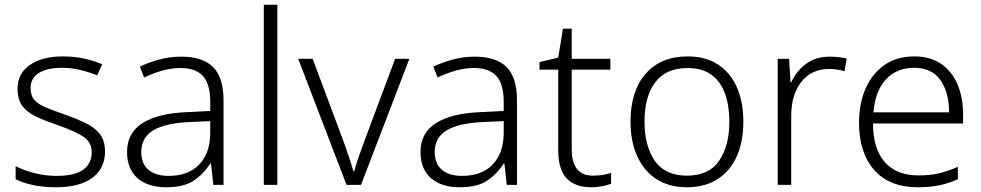

<svg xmlns="http://www.w3.org/2000/svg" viewBox="-20 -780 4139 810"><path d="M423 -141Q423 -69 369 -29.5Q315 10 217 10Q161 10 118 0.5Q75 -9 46 -24V-79Q81 -61 126 -49.5Q171 -38 218 -38Q296 -38 331.5 -64.5Q367 -91 367 -137Q367 -181 330 -204.5Q293 -228 221 -253Q171 -270 133.5 -287.5Q96 -305 75 -332Q54 -359 54 -406Q54 -470 106 -506Q158 -542 245 -542Q293 -542 334.5 -533Q376 -524 411 -509L390 -462Q359 -475 320 -484.5Q281 -494 242 -494Q179 -494 144 -472Q109 -450 109 -408Q109 -376 126 -357.5Q143 -339 175 -326Q207 -313 253 -297Q301 -280 339 -262Q377 -244 400 -216Q423 -188 423 -141Z M745 -541Q835 -541 879 -497Q923 -453 923 -358V0H880L870 -90H867Q838 -45 796.5 -17.5Q755 10 681 10Q604 10 560 -28.5Q516 -67 516 -139Q516 -219 581 -260.5Q646 -302 770 -307L867 -312V-349Q867 -427 835.5 -460Q804 -493 743 -493Q702 -493 664 -482Q626 -471 588 -453L570 -499Q608 -517 652.5 -529Q697 -541 745 -541ZM777 -265Q675 -260 625.5 -229.5Q576 -199 576 -139Q576 -89 606.5 -63.5Q637 -38 691 -38Q774 -38 820 -85.5Q866 -133 867 -217V-269Z M1150 0H1093V-760H1150Z M1442 0 1238 -532H1299L1431 -179Q1443 -146 1453.5 -114Q1464 -82 1471 -57H1474Q1481 -82 1492 -114.5Q1503 -147 1515 -179L1647 -532H1707L1503 0Z M1983 -541Q2073 -541 2117 -497Q2161 -453 2161 -358V0H2118L2108 -90H2105Q2076 -45 2034.5 -17.5Q1993 10 1919 10Q1842 10 1798 -28.5Q1754 -67 1754 -139Q1754 -219 1819 -260.5Q1884 -302 2008 -307L2105 -312V-349Q2105 -427 2073.5 -460Q2042 -493 1981 -493Q1940 -493 1902 -482Q1864 -471 1826 -453L1808 -499Q1846 -517 1890.5 -529Q1935 -541 1983 -541ZM2015 -265Q1913 -260 1863.5 -229.5Q1814 -199 1814 -139Q1814 -89 1844.5 -63.5Q1875 -38 1929 -38Q2012 -38 2058 -85.5Q2104 -133 2105 -217V-269Z M2481 -39Q2503 -39 2523 -42Q2543 -45 2558 -51V-5Q2543 1 2521 5.5Q2499 10 2474 10Q2407 10 2371 -27Q2335 -64 2335 -148V-486H2256V-518L2335 -537L2355 -659H2392V-532H2555V-486H2392V-151Q2392 -39 2481 -39Z M3116 -267Q3116 -183 3088.5 -121Q3061 -59 3007.5 -24.5Q2954 10 2877 10Q2803 10 2750 -24Q2697 -58 2668.5 -120.5Q2640 -183 2640 -267Q2640 -396 2704 -469Q2768 -542 2881 -542Q2957 -542 3009.5 -507.5Q3062 -473 3089 -411Q3116 -349 3116 -267ZM2699 -267Q2699 -164 2742.5 -101.5Q2786 -39 2878 -39Q2971 -39 3014 -102Q3057 -165 3057 -267Q3057 -333 3039 -384Q3021 -435 2982 -464Q2943 -493 2880 -493Q2790 -493 2744.5 -433Q2699 -373 2699 -267Z M3480 -541Q3519 -541 3552 -533L3543 -480Q3511 -489 3477 -489Q3404 -489 3361 -435Q3318 -381 3318 -292V0H3261V-532H3309L3315 -433H3318Q3338 -478 3379 -509.5Q3420 -541 3480 -541Z M3837 -542Q3905 -542 3950.5 -510.5Q3996 -479 4019.5 -424Q4043 -369 4043 -298V-259H3663Q3663 -153 3712.5 -96.5Q3762 -40 3854 -40Q3903 -40 3940 -48.5Q3977 -57 4021 -76V-24Q3981 -6 3942 2Q3903 10 3852 10Q3732 10 3668 -63Q3604 -136 3604 -262Q3604 -343 3631.5 -406Q3659 -469 3711 -505.5Q3763 -542 3837 -542ZM3836 -494Q3763 -494 3717.5 -445Q3672 -396 3665 -306H3984Q3984 -390 3947.5 -442Q3911 -494 3836 -494Z"/></svg>

Font: Noto Sans Lao Looped Light
Style: Regular
Weight: 300
Designer: Mark Frömberg, Ben Mitchell
Foundry: The Fontpad Ltd
Version: Version 1.002; ttfautohint (v1.8.4.7-5d5b)